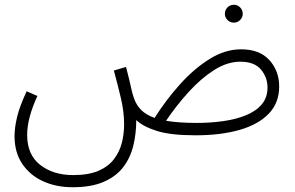

<svg xmlns="http://www.w3.org/2000/svg" viewBox="-20 -555 1239 806"><path d="M285 231Q216 231 161 206Q106 181 73.5 133Q41 85 41 16Q41 -18 51.5 -63Q62 -108 92 -172L137 -152Q94 -59 94 11Q94 95 149 137.5Q204 180 287 180Q352 180 393.5 162Q435 144 458.5 113Q482 82 491.5 44.5Q501 7 501 -33Q501 -86 487.5 -143Q474 -200 458 -259L509 -274Q524 -217 530 -188Q536 -159 543 -141Q553 -113 573 -93Q593 -73 629 -60Q677 -136 736 -201.5Q795 -267 860 -307.5Q925 -348 992 -348Q1070 -348 1111 -302.5Q1152 -257 1152 -192Q1152 -123 1108 -77.5Q1064 -32 985 -9.5Q906 13 802 13Q696 13 638 -5.5Q580 -24 552 -51Q552 6 539.5 57Q527 108 497 147Q467 186 415 208.5Q363 231 285 231ZM989 -296Q934 -296 879 -261Q824 -226 772.5 -169.5Q721 -113 677 -48Q729 -39 807 -39Q864 -39 917 -46.5Q970 -54 1012 -71Q1054 -88 1078.5 -116.5Q1103 -145 1103 -188Q1103 -230 1075.5 -263Q1048 -296 989 -296ZM962 -460Q946 -460 935 -471Q924 -482 924 -497Q924 -513 935 -524Q946 -535 962 -535Q977 -535 988 -524Q999 -513 999 -497Q999 -482 988 -471Q977 -460 962 -460Z"/></svg>

Font: Noto Sans Arabic UI SmCn Lt
Style: Regular
Weight: 300
Width: 4
Designer: Monotype Design Team, Nadine Chahine and Nizar Qandah
Foundry: Monotype Imaging Inc.
Version: Version 2.010; ttfautohint (v1.8.4.7-5d5b)